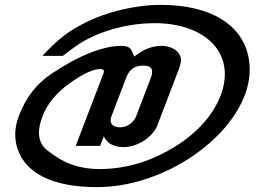

<svg xmlns="http://www.w3.org/2000/svg" viewBox="-20 -711 1086 787"><path d="M486 -108C549.9 -108 609 -155.1 624.6 -196L713.6 -429C717 -437.7 719.4 -446.2 720.9 -454.5C728.3 -494.9 689.2 -523 642.1 -523C593.9 -523 557.4 -500.6 530.2 -479C528.4 -485 524.5 -493.8 518.5 -505.5C512.5 -517.2 498.7 -523 477.1 -523C441.2 -523 399.1 -513.7 350.7 -495C302.4 -476.3 248.5 -447.2 189.2 -407.5C129.8 -367.8 86 -311 57.8 -237C42 -195.7 38.4 -156.3 47 -119C74.6 0 198.2 56 375.8 56C439.1 56 502.7 46.2 566.4 26.5C698.3 -14.2 812.9 -89.5 891.3 -176C957.5 -249 1019.9 -354.7 999.7 -471C975.2 -612.3 839.3 -691 640 -691C527.6 -691 414.3 -659.3 340.5 -623.5C253.7 -581.4 214 -545.9 153.9 -482H237.6C261.4 -500.7 281.8 -515.7 298.6 -527C368.4 -574 484.5 -616 615.1 -616C819.1 -616 950.9 -493.8 884.1 -319C850.2 -230.2 775.7 -156.6 689.2 -105C610.1 -57.8 511.2 -18 386.6 -18C349.1 -18 313.5 -23.5 279.8 -34.5C246 -45.5 210.6 -65.7 173.5 -95C136.4 -124.3 129.9 -170.7 154.1 -234C173.7 -285.3 210.8 -330.5 265.3 -369.5C319.8 -408.5 361.6 -428 390.8 -428C404.1 -428 408.6 -422.3 404.3 -411L290.4 -113H390.4L405.7 -153C416.2 -126.2 442.8 -108 486 -108ZM471.9 -189C440.5 -189 426.3 -207.1 436.6 -234L495.9 -389C505.9 -415.2 520.8 -442 567.4 -442C608.2 -442 608.8 -419.6 597.1 -389L537.9 -234C529.9 -213 504.7 -189 471.9 -189Z"/></svg>

Font: Din Kursivschrift
Style: Extended Italic
Weight: 400
Version: Version 1.089